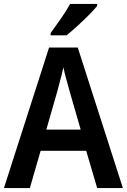

<svg xmlns="http://www.w3.org/2000/svg" viewBox="-20 -1009 647 978"><path d="M475 -51 419 -241H187L132 -51H0L230 -767H376L606 -51ZM335 -543Q328 -569 318 -604.5Q308 -640 303 -666Q299 -647 293 -623.5Q287 -600 281 -578.5Q275 -557 272 -544L216 -349H391ZM475 -979Q460 -960 432 -932Q404 -904 373.5 -876Q343 -848 319 -829H238V-841Q262 -874 290.5 -914.5Q319 -955 337 -989H475Z"/></svg>

Font: Noto Sans Tamil UI SemiCondensed SemiBold
Style: Regular
Weight: 600
Width: 4
Designer: Jelle Bosma - Monotype Design Team
Foundry: Monotype Imaging Inc.
Version: Version 2.004; ttfautohint (v1.8.4.7-5d5b)